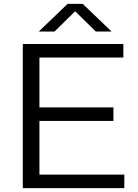

<svg xmlns="http://www.w3.org/2000/svg" viewBox="-20 -966 710 986"><path d="M97 0V-740H613.5V-670.5H182.5V-69.5H618.5V0ZM141 -345V-414.5H562.5V-345ZM179 -804 327 -946H405L553 -804H472L354.5 -919.5H377.5L260 -804Z"/></svg>

Font: Encode Sans SC Expanded
Style: Regular
Weight: 400
Width: 7
Designer: Multiple Designers
Foundry: Impallari Type
Version: Version 3.002